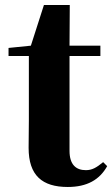

<svg xmlns="http://www.w3.org/2000/svg" viewBox="-20 -728 447 765"><path d="M250 17C327 17 377 -12 407 -66L391 -82C364 -60 347 -50 322 -50C282 -50 257 -73 257 -127V-505H380V-546H257L258 -708H155L103 -546L14 -537V-505H95V-249C95 -208 94 -179 94 -139C94 -29 148 17 250 17Z"/></svg>

Font: GenKiMin2 TW H
Style: Regular
Weight: 900
Version: Version 2.100;PS 2.1;hotconv 16.6.51;makeotf.lib2.5.65220 DE